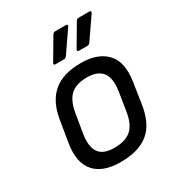

<svg xmlns="http://www.w3.org/2000/svg" viewBox="-169 -806 863 929"><g transform="rotate(-30 262.5 -341.5)"><path d="M236 12Q136 12 91 -40.5Q46 -93 62 -193L82 -314Q98 -409 153 -454.5Q208 -500 306 -500Q401 -500 448.5 -449.5Q496 -399 481 -298L463 -179Q448 -79 392.5 -33.5Q337 12 236 12ZM244 -63Q306 -63 338.5 -92Q371 -121 381 -187L397 -288Q408 -359 382.5 -392Q357 -425 298 -425Q236 -425 205 -396Q174 -367 163 -302L146 -199Q135 -132 158 -97.5Q181 -63 244 -63ZM328 -556Q323 -556 321.5 -559.5Q320 -563 323 -568L392 -685Q396 -691 399.5 -693Q403 -695 409 -695H468Q474 -695 475.5 -691Q477 -687 473 -682L393 -566Q386 -556 377 -556ZM197 -556Q192 -556 190.5 -559.5Q189 -563 192 -568L261 -685Q265 -691 268.5 -693Q272 -695 278 -695H337Q343 -695 344.5 -691Q346 -687 342 -682L262 -566Q255 -556 246 -556Z"/></g></svg>

Font: Sofia Sans Hairline
Style: Italic
Weight: 1
Italic angle: -9°
Designer: Botio Nikoltchev, Ani Petrova
Foundry: lettersoup
Version: Version 4.102